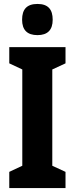

<svg xmlns="http://www.w3.org/2000/svg" viewBox="-20 -953 379 973"><path d="M170 -933C116 -933 92 -906 92 -853C92 -801 118 -775 170 -775C221 -775 247 -801 247 -853C247 -905 224 -933 170 -933ZM312 0V-82L245 -113V-601L312 -632V-714H27V-632L93 -601V-113L27 -82V0Z"/></svg>

Font: Noto Sans Devanagari ExtraCondensed ExtraBold
Style: Regular
Weight: 800
Width: 2
Designer: Jelle Bosma - Monotype Design Team
Foundry: Monotype Imaging Inc.
Version: Version 2.004